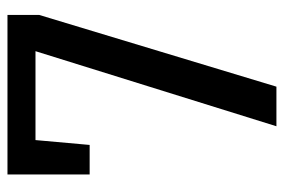

<svg xmlns="http://www.w3.org/2000/svg" viewBox="-143 -617 760 514"><g transform="rotate(-90 237.0 -360.0)"><path d="M27 -720H454V-635L262 0H156L357 -645H119L106 -500H27Z"/></g></svg>

Font: Hermeneus One
Style: Regular
Weight: 400
Designer: Rodrigo Fuenzalida, Pablo Impallari
Foundry: Pablo Impallari, Rodrigo Fuenzalida
Version: Version 1.002; ttfautohint (v0.93) -l 8 -r 50 -G 200 -x 14 -